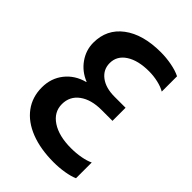

<svg xmlns="http://www.w3.org/2000/svg" viewBox="-218 -818 923 923"><g transform="rotate(45 243.5 -356.5)"><path d="M336 -94Q371 -94 403 -100Q435 -106 455 -116V-9Q433 1 397.5 7Q362 13 325 13Q235 13 168.5 -13Q102 -39 66 -87.5Q30 -136 30 -202Q30 -264 66 -309.5Q102 -355 163 -371V-373Q113 -393 83 -435.5Q53 -478 53 -529Q53 -620 123.5 -673Q194 -726 315 -726Q352 -726 389 -719Q426 -712 452 -699V-595Q432 -607 401.5 -614Q371 -621 340 -621Q266 -621 222 -592.5Q178 -564 178 -515Q178 -471 213.5 -444Q249 -417 309 -417H384V-328H310Q239 -328 197 -297Q155 -266 155 -213Q155 -159 204 -126.5Q253 -94 336 -94Z"/></g></svg>

Font: Non Bureau Medium
Style: Regular
Weight: 500
Designer: Jona Saucedo
Foundry: Non Foundry
Version: Version 1.000; ttfautohint (v1.8.4)